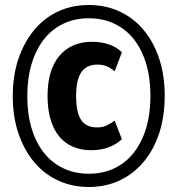

<svg xmlns="http://www.w3.org/2000/svg" viewBox="-20 -736 710 767"><path d="M334 11Q268 11 212 -15Q156 -41 116 -89Q76 -137 53.5 -203.5Q31 -270 31 -352Q31 -434 53.5 -500.5Q76 -567 116 -615.5Q156 -664 211.5 -690Q267 -716 335 -716Q402 -716 458 -690Q514 -664 554 -616Q594 -568 616 -501.5Q638 -435 638 -353Q638 -271 616 -204Q594 -137 553.5 -89Q513 -41 457.5 -15Q402 11 334 11ZM345 -136Q290 -136 250.5 -161Q211 -186 190.5 -235Q170 -284 170 -353Q170 -422 191 -470Q212 -518 252 -543.5Q292 -569 348 -569Q385 -569 415.5 -558.5Q446 -548 467 -527L438 -451Q421 -466 404.5 -472Q388 -478 369 -478Q326 -478 305 -447.5Q284 -417 284 -353Q284 -287 304 -257Q324 -227 367 -227Q390 -227 406.5 -235Q423 -243 438 -254L467 -180Q445 -159 414 -147.5Q383 -136 345 -136ZM335 -42Q391 -42 436.5 -63.5Q482 -85 514 -125.5Q546 -166 563.5 -223.5Q581 -281 581 -353Q581 -425 563.5 -482.5Q546 -540 514 -580Q482 -620 436.5 -641.5Q391 -663 335 -663Q279 -663 233.5 -641.5Q188 -620 156 -579.5Q124 -539 106.5 -481.5Q89 -424 89 -352Q89 -280 106.5 -222.5Q124 -165 156 -125Q188 -85 233.5 -63.5Q279 -42 335 -42Z"/></svg>

Font: Nunito Sans 10pt Condensed ExtraBold
Style: Regular
Weight: 800
Width: 3
Designer: Vernon Adams
Foundry: Vernon Adams
Version: Version 3.101;gftools[0.9.27]